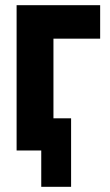

<svg xmlns="http://www.w3.org/2000/svg" viewBox="-20 -580 425 740"><path d="M44 0V-560H366V-431H186V-124H254V140H139V0Z"/></svg>

Font: Tektur SemiCondensed SemiBold
Style: Regular
Weight: 600
Width: 4
Designer: Adam Jagosz
Foundry: Adam Jagosz
Version: Version 1.005;gftools[0.9.30]